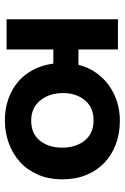

<svg xmlns="http://www.w3.org/2000/svg" viewBox="118 -623 512 788"><g transform="rotate(90 374.0 -229.0)"><path d="M59 -457H183V-295H246Q256 -335 278 -366.5Q300 -398 330.5 -420Q361 -442 398 -453.5Q435 -465 475 -465Q528 -465 572 -448.5Q616 -432 648 -401.5Q680 -371 698 -327.5Q716 -284 716 -229Q716 -172 696.5 -128Q677 -84 643.5 -54Q610 -24 566 -8.5Q522 7 474 7Q427 7 387 -7Q347 -21 316.5 -46.5Q286 -72 266.5 -109Q247 -146 241 -192H183V0H59ZM475 -101Q529 -101 557.5 -137Q586 -173 586 -228Q586 -285 556.5 -321Q527 -357 474 -357Q421 -357 391.5 -321.5Q362 -286 362 -232Q362 -175 392.5 -138Q423 -101 475 -101Z"/></g></svg>

Font: Tilda Sans Bold
Style: Regular
Weight: 700
Designer: ParaType Ltd
Foundry: ParaType Ltd
Version: Version 1.009